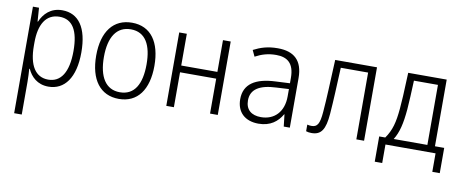

<svg xmlns="http://www.w3.org/2000/svg" viewBox="-67 -836 3314 1370"><g transform="rotate(10 1590.0 -151.5)"><path d="M79 240H134V4C134 -28 132 -64 130 -91H134C158 -38 205 11 286 11C402 11 476 -86 476 -270C476 -449 409 -543 290 -543C206 -543 158 -491 133 -433H130L123 -532H79ZM276 -38C183 -38 134 -117 134 -258V-282C134 -413 181 -494 279 -494C373 -494 419 -419 419 -270C419 -114 366 -38 276 -38Z M796 10C931 10 1006 -93 1006 -266C1006 -436 934 -542 796 -542C663 -542 584 -443 584 -267C584 -93 661 10 796 10ZM795 -38C692 -38 640 -123 640 -267C640 -412 694 -494 796 -494C903 -494 949 -405 949 -267C949 -123 900 -38 795 -38Z M1139 0H1194V-253H1456V0H1512V-532H1456V-302H1194V-532H1139Z M1808 11C1894 11 1946 -31 1978 -87H1980L1990 0H2034V-359C2034 -487 1969 -543 1852 -543C1778 -543 1728 -526 1677 -500L1698 -455C1745 -480 1790 -494 1849 -494C1930 -494 1980 -456 1980 -351V-312L1878 -307C1732 -301 1650 -249 1650 -139C1650 -45 1710 11 1808 11ZM1817 -38C1749 -38 1706 -72 1706 -140C1706 -221 1770 -260 1889 -265L1980 -270V-217C1980 -104 1914 -38 1817 -38Z M2193 11C2263 11 2291 -33 2300 -146C2308 -250 2311 -329 2318 -484H2516V0H2572V-532H2269C2260 -342 2258 -261 2249 -151C2242 -63 2225 -39 2184 -39C2173 -39 2164 -40 2153 -43V5C2164 9 2178 11 2193 11Z M2673 134H2727V0H3090V134H3144V-49H3077V-532H2798C2792 -377 2789 -322 2784 -268C2775 -170 2760 -110 2717 -49H2673ZM2837 -274C2841 -331 2845 -398 2848 -484H3022V-49H2778C2812 -103 2828 -170 2837 -274Z"/></g></svg>

Font: Noto Sans Mono Condensed Light
Style: Regular
Weight: 300
Width: 3
Designer: Monotype Design Team
Foundry: Monotype Imaging Inc.
Version: Version 2.014